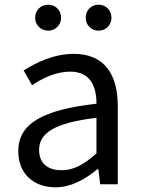

<svg xmlns="http://www.w3.org/2000/svg" viewBox="-20 -787 604 820"><path d="M217 13C284 13 345 -22 397 -65H400L408 0H483V-334C483 -468 427 -557 295 -557C208 -557 131 -518 81 -486L117 -423C160 -452 217 -481 280 -481C369 -481 392 -414 392 -344C161 -318 58 -259 58 -141C58 -43 126 13 217 13ZM243 -60C189 -60 147 -85 147 -147C147 -217 209 -262 392 -284V-132C339 -85 296 -60 243 -60ZM186 -656C217 -656 241 -681 241 -711C241 -743 217 -767 186 -767C154 -767 130 -743 130 -711C130 -681 154 -656 186 -656ZM401 -656C433 -656 456 -681 456 -711C456 -743 433 -767 401 -767C369 -767 346 -743 346 -711C346 -681 369 -656 401 -656Z"/></svg>

Font: Squished Noto Sans CJK JP Regular
Style: Regular
Weight: 400
Designer: Ryoko NISHIZUKA (kana & ideographs); Paul D. Hunt (Latin, Greek & Cyrillic); Wenlong ZHANG (bopomofo); Sandoll Communica
Foundry: Adobe Systems Incorporated
Version: Version 1.004;PS 1.004;hotconv 1.0.82;makeotf.lib2.5.63406